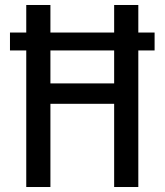

<svg xmlns="http://www.w3.org/2000/svg" viewBox="-20 -750 660 770"><path d="M600 -547.7H20V-619.5H600ZM85.3 0V-730H182.2V0ZM437.8 0V-730H534.7V0ZM136.8 -415.5H483.8V-333.7H136.8Z"/></svg>

Font: Monaspace Neon Var
Style: Regular
Weight: 400
Designer: Riley Cran and the Lettermatic Team
Version: Version 1.000 (Monaspace Neon Var)